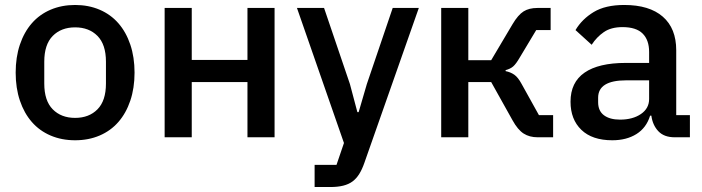

<svg xmlns="http://www.w3.org/2000/svg" viewBox="-20 -552 2823 772"><path d="M282 12Q228 12 183.5 -7Q139 -26 108 -61.5Q77 -97 60 -147.5Q43 -198 43 -260Q43 -322 60 -372.5Q77 -423 108 -458.5Q139 -494 183.5 -513Q228 -532 282 -532Q336 -532 380.5 -513Q425 -494 456 -458.5Q487 -423 504 -372.5Q521 -322 521 -260Q521 -198 504 -147.5Q487 -97 456 -61.5Q425 -26 380.5 -7Q336 12 282 12ZM282 -78Q338 -78 372 -112.5Q406 -147 406 -216V-304Q406 -373 372 -407.5Q338 -442 282 -442Q226 -442 192 -407.5Q158 -373 158 -304V-216Q158 -147 192 -112.5Q226 -78 282 -78Z M642 -520H751V-311H975V-520H1084V0H975V-222H751V0H642Z M1559 -520H1664L1445 103Q1436 129 1424.5 147.5Q1413 166 1397.5 177.5Q1382 189 1360 194.5Q1338 200 1308 200H1245V111H1333L1363 23L1174 -520H1283L1387 -214L1417 -101H1422L1455 -214Z M1754 -520H1863V-310H1955L2041 -455Q2063 -492 2085 -506Q2107 -520 2141 -520H2194V-431H2136L2070 -321Q2055 -295 2043.5 -285Q2032 -275 2013 -270V-266Q2033 -262 2048 -251.5Q2063 -241 2077 -215L2147 -89H2204V0H2142Q2109 0 2085.5 -15Q2062 -30 2041 -68L1955 -222H1863V0H1754Z M2693 0Q2650 0 2627 -24.5Q2604 -49 2599 -87H2594Q2579 -38 2539 -13Q2499 12 2442 12Q2361 12 2317.5 -30Q2274 -72 2274 -143Q2274 -221 2330.5 -260Q2387 -299 2496 -299H2590V-343Q2590 -391 2564 -417Q2538 -443 2483 -443Q2437 -443 2408 -423Q2379 -403 2359 -372L2294 -431Q2320 -475 2367 -503.5Q2414 -532 2490 -532Q2591 -532 2645 -485Q2699 -438 2699 -350V-89H2754V0ZM2473 -71Q2524 -71 2557 -93.5Q2590 -116 2590 -154V-229H2498Q2385 -229 2385 -159V-141Q2385 -106 2408.5 -88.5Q2432 -71 2473 -71Z"/></svg>

Font: IBMPlexSans-Medium
Style: Regular
Weight: 500
Designer: Mike Abbink, Paul van der Laan, Pieter van Rosmalen
Foundry: Bold Monday
Version: Version 3.1